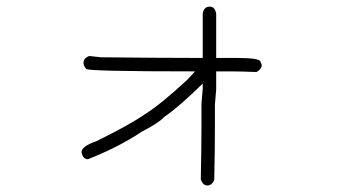

<svg xmlns="http://www.w3.org/2000/svg" viewBox="-20 -446 1040 585"><path d="M619.1 -425.8Q634.8 -425.8 638.7 -404.3V-269.5H699.2Q773.4 -269.5 773.4 -257.8Q777.3 -251.5 777.3 -246.1Q777.3 -236.3 761.7 -226.6Q712.4 -228.5 683.6 -228.5H638.7V-173.8Q634.8 -129.9 634.8 -127V-52.7Q634.8 2.9 632.8 101.6Q626.5 119.1 611.3 119.1Q599.1 119.1 591.8 101.6Q593.8 -3.9 593.8 -56.6V-128.9Q597.7 -172.9 597.7 -175.8V-191.4Q524.4 -119.6 480.5 -89.8Q463.9 -71.3 412.1 -44.9Q343.3 1.5 248 39.1Q232.4 39.1 228.5 17.6Q228.5 -0.5 273.4 -15.6Q377 -66.9 418 -95.7Q468.3 -126.5 550.8 -203.1L574.2 -228.5H570.3Q242.2 -228.5 242.2 -236.3Q234.4 -246.6 234.4 -253.9Q234.4 -269 252 -275.4L287.1 -271.5Q468.3 -269.5 580.1 -269.5H597.7V-404.3Q601.1 -425.8 619.1 -425.8Z"/></svg>

Font: CEF Fonts CJK
Style: Regular
Weight: 400
Designer: PartyBoss (派对大魔王)
Version: Release 2.25